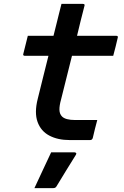

<svg xmlns="http://www.w3.org/2000/svg" viewBox="-20 -720 640 987"><path d="M480 -103Q473 -79 468 -57Q463 -35 457 -11Q454 0 443 0H338Q277 0 233.5 -23Q190 -46 173 -93.5Q156 -141 174 -212Q188 -268 201.5 -323Q215 -378 229 -433H109Q96 -433 100 -444Q106 -469 111.5 -490Q117 -511 123 -536H255Q263 -570 271 -600Q277 -626 283.5 -650.5Q290 -675 296 -700H406Q418 -700 414 -689Q404 -651 394.5 -612.5Q385 -574 376 -536H577Q589 -536 585 -525Q579 -500 574 -479Q569 -458 562 -433H350Q336 -377 322 -321Q308 -265 294 -209Q285 -177 285.5 -155.5Q286 -134 299 -121Q317 -103 367 -103ZM243 63H362Q368 63 371 66.5Q374 70 370 76Q343 119 321 155Q299 191 271 237Q269 241 265 244Q261 247 254 247H157Q180 197 201 152.5Q222 108 243 63Z"/></svg>

Font: Recursive Mn Lnr St SmB
Style: Italic
Weight: 600
Italic angle: -15°
Monospace: yes
Version: Version 1.079;hotconv 1.0.112;makeotfexe 2.5.65598; ttfautoh